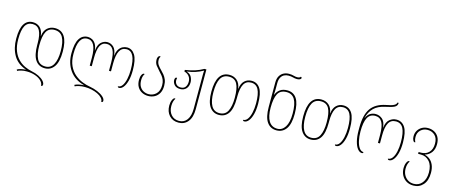

<svg xmlns="http://www.w3.org/2000/svg" viewBox="-55 -1547 6060 2574"><g transform="rotate(15 2975.0 -260.0)"><path d="M531 10Q446 10 399.5 -57Q353 -124 353 -267V-292Q353 -405 322 -463Q291 -521 222 -521Q152 -521 119.5 -460.5Q87 -400 87 -277Q87 -180 113.5 -113Q140 -46 182.5 -4Q225 38 275 61Q325 84 371 93Q428 104 472.5 126.5Q517 149 542 176Q567 203 567 228Q567 250 544 250Q544 212 511.5 180.5Q479 149 425.5 131Q372 113 310 113Q270 113 236 121Q202 129 182 140L173 123Q194 111 224 103.5Q254 96 291 94V92Q170 50 114.5 -47Q59 -144 59 -277Q59 -416 101 -481Q143 -546 220 -546Q280 -546 319.5 -508.5Q359 -471 368 -396H370Q379 -471 422.5 -508.5Q466 -546 527 -546Q707 -546 707 -267Q707 -125 659 -57.5Q611 10 531 10ZM527 -521Q449 -521 415 -460Q381 -399 381 -267Q381 -150 415 -82.5Q449 -15 531 -15Q605 -15 642 -80.5Q679 -146 679 -267Q679 -393 643 -457Q607 -521 527 -521Z M1528 -546Q1597 -546 1638 -480Q1679 -414 1679 -268Q1679 -184 1662.5 -122.5Q1646 -61 1619 -27.5Q1592 6 1561 6Q1542 6 1541 -11Q1577 -11 1601 -45.5Q1625 -80 1638 -139Q1651 -198 1651 -268Q1651 -398 1619.5 -459.5Q1588 -521 1527 -521Q1461 -521 1430.5 -463Q1400 -405 1400 -292V-180H1372V-292Q1372 -412 1343 -466.5Q1314 -521 1253 -521Q1191 -521 1162 -465.5Q1133 -410 1133 -292V-180H1105V-292Q1105 -521 984 -521Q917 -521 885 -459.5Q853 -398 853 -277Q853 -180 884.5 -112.5Q916 -45 966 -3Q1016 39 1073.5 61.5Q1131 84 1182 92Q1239 102 1289.5 123.5Q1340 145 1371.5 173Q1403 201 1403 229Q1403 250 1380 250Q1380 220 1357 195Q1334 170 1295.5 151.5Q1257 133 1210.5 123Q1164 113 1118 113Q1073 113 1037 121.5Q1001 130 981 140L972 122Q993 111 1023.5 103.5Q1054 96 1096 94V92Q964 56 894.5 -41.5Q825 -139 825 -277Q825 -416 866.5 -481Q908 -546 984 -546Q1014 -546 1043 -531Q1072 -516 1092 -483Q1112 -450 1118 -396H1120Q1128 -476 1167 -511Q1206 -546 1253 -546Q1302 -546 1339.5 -511.5Q1377 -477 1385 -396H1387Q1393 -449 1414 -482Q1435 -515 1465 -530.5Q1495 -546 1528 -546Z M1964 10Q1918 10 1878.5 -10Q1839 -30 1815.5 -70Q1792 -110 1792 -168Q1792 -212 1806 -238Q1820 -264 1836 -264Q1841 -264 1845 -260Q1834 -245 1827.5 -223Q1821 -201 1821 -171Q1821 -117 1841.5 -82.5Q1862 -48 1895 -31.5Q1928 -15 1964 -15Q2026 -15 2068.5 -57Q2111 -99 2111 -177Q2111 -219 2098.5 -249.5Q2086 -280 2066.5 -304Q2047 -328 2026 -350Q1998 -380 1973.5 -412Q1949 -444 1949 -494Q1949 -514 1958 -530Q1967 -546 1980 -546Q1988 -546 1992 -541Q1977 -525 1977 -494Q1977 -455 1996.5 -426.5Q2016 -398 2045 -370Q2067 -348 2088.5 -322Q2110 -296 2124.5 -261Q2139 -226 2139 -177Q2139 -114 2115 -72.5Q2091 -31 2051.5 -10.5Q2012 10 1964 10Z M2450 250Q2370 250 2321.5 197.5Q2273 145 2273 59Q2273 14 2288 -19Q2303 -52 2320 -52Q2325 -52 2330 -49Q2301 -8 2301 59Q2301 132 2341.5 179Q2382 226 2451 226Q2522 226 2561.5 170.5Q2601 115 2601 17V-446Q2601 -462 2601.5 -478.5Q2602 -495 2604 -512H2601Q2554 -485 2499.5 -467Q2445 -449 2383 -441V-439Q2433 -423 2451 -386Q2469 -349 2469 -313Q2469 -257 2438 -224Q2407 -191 2357 -191Q2302 -191 2275 -221.5Q2248 -252 2248 -288Q2248 -302 2253.5 -314Q2259 -326 2270 -326Q2274 -326 2279 -324Q2275 -308 2275 -294Q2275 -258 2296.5 -235.5Q2318 -213 2357 -213Q2401 -213 2422 -242Q2443 -271 2443 -315Q2443 -357 2420 -388.5Q2397 -420 2351 -433V-455Q2496 -475 2601 -536H2629V16Q2629 130 2580 190Q2531 250 2450 250Z M2945 10Q2865 10 2817.5 -57.5Q2770 -125 2770 -267Q2770 -546 2950 -546Q3011 -546 3054 -508.5Q3097 -471 3107 -396H3109Q3118 -471 3158 -508.5Q3198 -546 3256 -546Q3334 -546 3376 -480Q3418 -414 3418 -268Q3418 -184 3401.5 -122.5Q3385 -61 3357.5 -27.5Q3330 6 3298 6Q3280 6 3279 -11Q3315 -11 3339.5 -46Q3364 -81 3377 -139.5Q3390 -198 3390 -268Q3390 -398 3357.5 -459.5Q3325 -521 3255 -521Q3186 -521 3154.5 -463Q3123 -405 3123 -292V-267Q3123 -124 3077 -57Q3031 10 2945 10ZM2946 -15Q3027 -15 3061 -82.5Q3095 -150 3095 -267Q3095 -399 3061 -460Q3027 -521 2950 -521Q2869 -521 2833.5 -457Q2798 -393 2798 -267Q2798 -146 2834.5 -80.5Q2871 -15 2946 -15Z M3746 10Q3661 10 3613.5 -57.5Q3566 -125 3566 -266V-604Q3566 -662 3587.5 -697.5Q3609 -733 3642.5 -749.5Q3676 -766 3715 -766Q3753 -766 3779 -758Q3808 -750 3831 -750Q3850 -750 3862 -756Q3874 -762 3878 -770Q3883 -769 3887 -765Q3891 -761 3891 -754Q3891 -742 3875 -733.5Q3859 -725 3834 -725Q3817 -725 3803 -727.5Q3789 -730 3775 -734Q3751 -741 3714 -741Q3682 -741 3655 -727.5Q3628 -714 3611 -683.5Q3594 -653 3594 -602V-546Q3594 -523 3593.5 -497Q3593 -471 3591 -445H3595Q3614 -492 3652.5 -519Q3691 -546 3750 -546Q3837 -546 3882 -478Q3927 -410 3927 -267Q3927 -125 3878.5 -57.5Q3830 10 3746 10ZM3752 -14Q3818 -14 3858.5 -77Q3899 -140 3899 -264Q3899 -395 3862 -458Q3825 -521 3748 -521Q3660 -521 3626.5 -456Q3593 -391 3593 -265Q3593 -143 3633 -78.5Q3673 -14 3752 -14Z M4220 10Q4140 10 4092.5 -57.5Q4045 -125 4045 -267Q4045 -546 4225 -546Q4286 -546 4329 -508.5Q4372 -471 4382 -396H4384Q4393 -471 4433 -508.5Q4473 -546 4531 -546Q4609 -546 4651 -480Q4693 -414 4693 -268Q4693 -184 4676.5 -122.5Q4660 -61 4632.5 -27.5Q4605 6 4573 6Q4555 6 4554 -11Q4590 -11 4614.5 -46Q4639 -81 4652 -139.5Q4665 -198 4665 -268Q4665 -398 4632.5 -459.5Q4600 -521 4530 -521Q4461 -521 4429.5 -463Q4398 -405 4398 -292V-267Q4398 -124 4352 -57Q4306 10 4220 10ZM4221 -15Q4302 -15 4336 -82.5Q4370 -150 4370 -267Q4370 -399 4336 -460Q4302 -521 4225 -521Q4144 -521 4108.5 -457Q4073 -393 4073 -267Q4073 -146 4109.5 -80.5Q4146 -15 4221 -15Z M4932 8Q4900 8 4872 -26Q4844 -60 4827.5 -124Q4811 -188 4811 -278V-316Q4811 -492 4874.5 -581.5Q4938 -671 5078 -699Q5111 -705 5141.5 -713Q5172 -721 5193 -734.5Q5214 -748 5218 -770H5235Q5235 -727 5196 -708Q5157 -689 5076 -673Q4975 -652 4920.5 -597.5Q4866 -543 4845 -459H4848Q4871 -508 4905 -527Q4939 -546 4977 -546Q5029 -546 5070 -511.5Q5111 -477 5118 -396H5120Q5129 -476 5171.5 -511Q5214 -546 5266 -546Q5344 -546 5386 -480Q5428 -414 5428 -268Q5428 -184 5411.5 -122.5Q5395 -61 5367.5 -27.5Q5340 6 5309 6Q5290 6 5289 -11Q5325 -11 5350 -46Q5375 -81 5387.5 -139.5Q5400 -198 5400 -268Q5400 -398 5367.5 -459.5Q5335 -521 5265 -521Q5195 -521 5164 -463Q5133 -405 5133 -292V-180H5105V-292Q5105 -407 5074.5 -464Q5044 -521 4978 -521Q4905 -521 4872 -458.5Q4839 -396 4839 -268Q4839 -196 4852.5 -137.5Q4866 -79 4890.5 -45Q4915 -11 4950 -10Q4949 8 4932 8Z M5710 250Q5654 250 5612.5 225Q5571 200 5547.5 156Q5524 112 5524 56Q5524 13 5539 -19.5Q5554 -52 5571 -52Q5576 -52 5581 -49Q5552 -8 5552 56Q5552 104 5571.5 142Q5591 180 5626.5 203Q5662 226 5710 226Q5781 226 5824.5 171.5Q5868 117 5868 27Q5868 -72 5820.5 -125Q5773 -178 5702 -178H5663V-203H5699Q5765 -203 5806 -246.5Q5847 -290 5847 -367Q5847 -444 5806 -482.5Q5765 -521 5705 -521Q5649 -521 5610 -485Q5571 -449 5571 -391Q5571 -368 5574.5 -352Q5578 -336 5587 -318Q5582 -315 5577 -315Q5564 -315 5553.5 -337Q5543 -359 5543 -390Q5543 -436 5564.5 -471Q5586 -506 5622.5 -526Q5659 -546 5705 -546Q5752 -546 5790.5 -526Q5829 -506 5852 -466.5Q5875 -427 5875 -368Q5875 -298 5842.5 -253Q5810 -208 5753 -191V-189Q5791 -181 5823.5 -155.5Q5856 -130 5876 -85Q5896 -40 5896 26Q5896 133 5843.5 191.5Q5791 250 5710 250Z"/></g></svg>

Font: Noto Serif Georgian SemiCondensed Thin
Style: Regular
Weight: 100
Width: 4
Designer: Monotype Design Team, Akaki Razmadze
Foundry: Google LLC
Version: Version 2.003; ttfautohint (v1.8.4.7-5d5b)